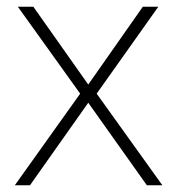

<svg xmlns="http://www.w3.org/2000/svg" viewBox="-20 -550 529 570"><path d="M218 -272 33 -530H79L242 -299L404 -530H450L267 -272L462 0H416L242 -245L69 0H24Z"/></svg>

Font: Noto Sans Armenian ExtraLight
Style: Regular
Weight: 250
Designer: Monotype Design Team
Foundry: Monotype Imaging Inc.
Version: Version 2.007